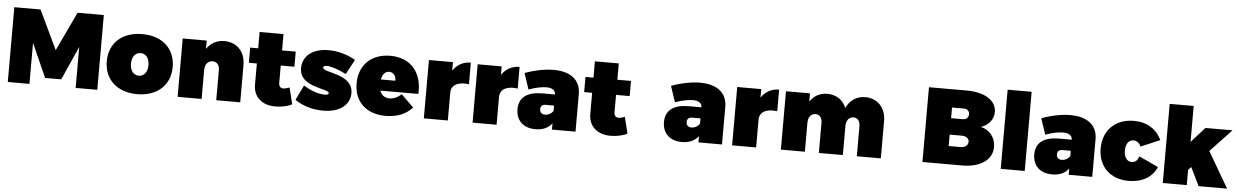

<svg xmlns="http://www.w3.org/2000/svg" viewBox="-33 -1263 11548 1793"><g transform="rotate(5 5741.5 -366.0)"><path d="M50 -701V0H253V-384L394 -68H545L686 -384V0H889V-701H643L470 -335L296 -701Z M1263 -555C1075 -555 954 -445 954 -274C954 -103 1075 8 1263 8C1451 8 1572 -103 1572 -274C1572 -445 1451 -555 1263 -555ZM1263 -377C1313 -377 1345 -335 1345 -271C1345 -207 1313 -165 1263 -165C1213 -165 1181 -207 1181 -271C1181 -335 1213 -377 1263 -377Z M2033 -557C1961 -557 1904 -525 1867 -469V-547H1642V0H1867V-271C1867 -324 1895 -359 1939 -359C1978 -359 2004 -330 2004 -284V0H2229V-349C2229 -475 2148 -557 2033 -557Z M2676 -178C2655 -170 2633 -164 2620 -164C2593 -163 2576 -181 2576 -210V-375H2704V-517H2576V-670H2352V-517H2277V-375H2352V-176C2352 -62 2433 11 2558 10C2616 10 2678 -3 2714 -24Z M3188 -349 3262 -488C3180 -534 3095 -557 3008 -557C2862 -557 2767 -483 2767 -368C2767 -183 3045 -204 3045 -156C3045 -146 3032 -140 3011 -140C2950 -140 2882 -163 2809 -208L2741 -68C2817 -16 2907 10 3008 10C3159 10 3256 -63 3256 -176C3256 -360 2972 -340 2972 -391C2972 -402 2984 -409 3003 -409C3045 -409 3107 -389 3188 -349Z M3588 -555C3412 -555 3296 -444 3296 -271C3296 -102 3407 8 3594 8C3700 8 3784 -28 3842 -92L3725 -207C3691 -175 3652 -158 3614 -158C3570 -158 3538 -180 3523 -223H3879C3891 -425 3779 -555 3588 -555ZM3654 -327H3518C3527 -373 3551 -405 3590 -405C3629 -405 3657 -372 3654 -327Z M4175 -467V-547H3950V0H4175V-261C4175 -333 4241 -369 4342 -354V-557C4271 -557 4213 -524 4175 -467Z M4632 -467V-547H4407V0H4632V-261C4632 -333 4698 -369 4799 -354V-557C4728 -557 4670 -524 4632 -467Z M5120 -557C5039 -557 4943 -538 4850 -504L4900 -354C4962 -377 5025 -389 5066 -389C5121 -389 5150 -367 5151 -329H5026C4887 -327 4814 -270 4814 -162C4814 -58 4881 10 4997 10C5067 10 5119 -15 5151 -59V0H5372V-354C5372 -483 5278 -557 5120 -557ZM5075 -133C5043 -133 5025 -151 5025 -181C5025 -210 5042 -225 5073 -225H5151V-175C5133 -148 5104 -133 5075 -133Z M5819 -178C5798 -170 5776 -164 5763 -164C5736 -163 5719 -181 5719 -210V-375H5847V-517H5719V-670H5495V-517H5420V-375H5495V-176C5495 -62 5576 11 5701 10C5759 10 5821 -3 5857 -24Z M6493 -557C6412 -557 6316 -538 6223 -504L6273 -354C6335 -377 6398 -389 6439 -389C6494 -389 6523 -367 6524 -329H6399C6260 -327 6187 -270 6187 -162C6187 -58 6254 10 6370 10C6440 10 6492 -15 6524 -59V0H6745V-354C6745 -483 6651 -557 6493 -557ZM6448 -133C6416 -133 6398 -151 6398 -181C6398 -210 6415 -225 6446 -225H6524V-175C6506 -148 6477 -133 6448 -133Z M7065 -467V-547H6840V0H7065V-261C7065 -333 7131 -369 7232 -354V-557C7161 -557 7103 -524 7065 -467Z M8041 -557C7959 -557 7897 -514 7862 -440C7833 -513 7768 -557 7685 -557C7614 -557 7559 -525 7522 -470V-547H7297V0H7522V-271C7522 -324 7549 -359 7591 -359C7628 -359 7653 -330 7653 -284V0H7878V-271C7878 -324 7905 -359 7947 -359C7984 -359 8009 -330 8009 -284V0H8234V-349C8234 -475 8154 -557 8041 -557Z M8979 -701H8624V0H8996C9167 0 9278 -77 9278 -197C9278 -285 9223 -355 9139 -374C9211 -396 9257 -455 9257 -524C9257 -631 9148 -701 8979 -701ZM8966 -431H8855V-531H8966C8998 -531 9019 -512 9019 -482C9019 -451 8998 -431 8966 -431ZM8966 -170H8855V-277H8966C9009 -277 9037 -257 9037 -226C9037 -192 9009 -170 8966 -170Z M9358 -742V0H9583V-742Z M9964 -557C9883 -557 9787 -538 9694 -504L9744 -354C9806 -377 9869 -389 9910 -389C9965 -389 9994 -367 9995 -329H9870C9731 -327 9658 -270 9658 -162C9658 -58 9725 10 9841 10C9911 10 9963 -15 9995 -59V0H10216V-354C10216 -483 10122 -557 9964 -557ZM9919 -133C9887 -133 9869 -151 9869 -181C9869 -210 9886 -225 9917 -225H9995V-175C9977 -148 9948 -133 9919 -133Z M10640 -321 10819 -397C10774 -497 10679 -555 10560 -555C10385 -555 10271 -443 10271 -271C10271 -102 10384 8 10558 8C10683 8 10779 -48 10819 -145L10637 -229C10625 -188 10602 -170 10570 -170C10526 -170 10498 -210 10498 -272C10498 -333 10526 -373 10570 -373C10602 -373 10626 -354 10640 -321Z M11483 -547H11229L11102 -405V-742H10877V0H11102V-144L11129 -172L11213 0H11480L11284 -336Z"/></g></svg>

Font: Montserrat arm Black
Style: Regular
Weight: 900
Designer: Julieta Ulanovsky
Foundry: Julieta Ulanovsky
Version: Version 6.000;PS 006.000;hotconv 1.0.88;makeotf.lib2.5.64775